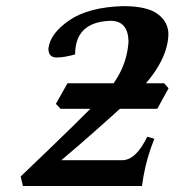

<svg xmlns="http://www.w3.org/2000/svg" viewBox="-20 -619 630 639"><path d="M452.6 0H56.2L48.8 -31.7Q252.9 -226.1 327.4 -304.7Q401.9 -383.3 407.7 -481Q406.2 -549.8 347.7 -549.8Q230 -545.9 230 -438Q193.8 -427.7 168.5 -427.7Q141.1 -427.7 141.1 -457.5Q147 -507.8 210.7 -551.5Q274.4 -595.2 389.6 -598.6Q470.2 -598.6 505.4 -572Q540.5 -545.4 540.5 -504.4Q537.6 -401.9 412.6 -287.4Q287.6 -172.9 184.1 -85.9H387.2Q432.1 -85.9 470.2 -164.1L493.7 -157.2Q468.3 -94.7 457 -29.3ZM503.4 -256.8H181.6L166 -273.4L204.6 -341.8H526.4L541 -325.2Z"/></svg>

Font: Kelvinch
Style: Bold Italic
Weight: 700
Italic angle: -10°
Designer: Paul James Miller
Foundry: High-Logic / Made with FontCreator
Version: Version 3.30 September 23, 2016